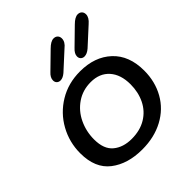

<svg xmlns="http://www.w3.org/2000/svg" viewBox="-201 -868 1001 1001"><g transform="rotate(-45 299.0 -367.5)"><path d="M30 -214Q30 -295 68.5 -364.5Q107 -434 175.5 -475.5Q244 -517 331 -517Q439 -517 505 -455.5Q571 -394 571 -283Q571 -202 534.5 -137Q498 -72 430 -35.5Q362 1 273 1Q166 1 98 -51.5Q30 -104 30 -214ZM470 -283Q470 -355 433 -396.5Q396 -438 331 -438Q272 -438 226.5 -407Q181 -376 156.5 -324.5Q132 -273 132 -214Q132 -142 171.5 -109.5Q211 -77 273 -77Q335 -77 379.5 -104Q424 -131 447 -178Q470 -225 470 -283ZM198 -583Q198 -604 220 -624L307 -709Q334 -736 355 -736Q369 -736 377.5 -727.5Q386 -719 386 -705Q386 -680 359 -659L264 -572Q244 -555 226 -555Q214 -555 206 -562.5Q198 -570 198 -583ZM375 -583Q375 -603 398 -624L485 -709Q512 -736 533 -736Q547 -736 555.5 -727.5Q564 -719 564 -705Q564 -682 537 -659L443 -573Q422 -555 403 -555Q391 -555 383 -562.5Q375 -570 375 -583Z"/></g></svg>

Font: Mali Medium
Style: Italic
Weight: 500
Italic angle: -10°
Version: Version 1.000; ttfautohint (v1.6)